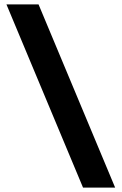

<svg xmlns="http://www.w3.org/2000/svg" viewBox="-20 -770 551 870"><path d="M154.7 -750H9.2L356.2 80H501.7Z"/></svg>

Font: TASA Explorer VF
Style: Regular
Weight: 400
Designer: Weizhong Zhang
Foundry: Local Remote
Version: Version 1.000;Glyphs 3.2 (3192)